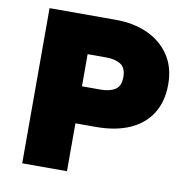

<svg xmlns="http://www.w3.org/2000/svg" viewBox="-79 -776 831 853"><g transform="rotate(10 336.5 -350.0)"><path d="M76.5 0V-700H375.5Q456 -700 519 -671.5Q582 -643 618.2 -588.8Q654.5 -534.5 654.5 -458Q654.5 -381 621 -327Q587.5 -273 524 -244.5Q460.5 -216 370.5 -216H278.5V0ZM278.5 -383H362.5Q404.5 -383 428.5 -398.8Q452.5 -414.5 452.5 -455Q452.5 -497 427.5 -512.5Q402.5 -528 363.5 -528H278.5Z"/></g></svg>

Font: Geologica Cursive Black
Style: Regular
Weight: 900
Designer: Sindre Bremnes, Frode Helland
Foundry: Monokrom Skriftforlag AS
Version: Version 1.010;gftools[0.9.28]